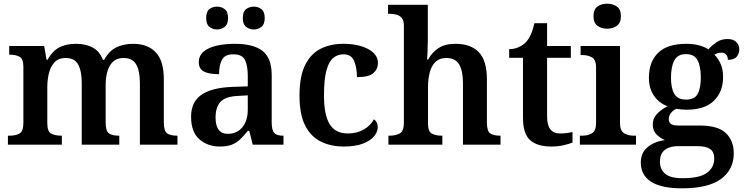

<svg xmlns="http://www.w3.org/2000/svg" viewBox="-20 -786 4043 1043"><path d="M23 0V-49H33Q66 -49 86.5 -61Q107 -73 107 -119V-423Q107 -466 86.5 -477.5Q66 -489 33 -489H30V-536H220L233 -461H238Q264 -508 301 -528Q338 -548 394 -548Q445 -548 483 -528Q521 -508 539 -461H546Q571 -508 610.5 -528Q650 -548 704 -548Q782 -548 826 -502Q870 -456 870 -354V-120Q870 -73 888.5 -61Q907 -49 941 -49H944V0H740V-335Q740 -400 720 -435.5Q700 -471 651 -471Q615 -471 594 -451Q573 -431 563.5 -398Q554 -365 554 -325V-120Q554 -73 572.5 -61Q591 -49 625 -49H628V0H424V-335Q424 -400 404.5 -435.5Q385 -471 336 -471Q299 -471 277.5 -449Q256 -427 246.5 -391Q237 -355 237 -313V-115Q237 -72 258 -60.5Q279 -49 312 -49H316V0Z M1174 10Q1108 10 1063 -29.5Q1018 -69 1018 -152Q1018 -232 1074 -271Q1130 -310 1243 -314L1326 -317V-374Q1326 -428 1311 -459.5Q1296 -491 1247 -491Q1202 -491 1186 -461.5Q1170 -432 1170 -383Q1115 -383 1087.5 -397.5Q1060 -412 1060 -448Q1060 -484 1086.5 -506Q1113 -528 1157.5 -538Q1202 -548 1256 -548Q1356 -548 1406 -509.5Q1456 -471 1456 -377V-120Q1456 -79 1469.5 -64Q1483 -49 1517 -49H1520V0H1353L1334 -75H1326Q1304 -48 1284.5 -29Q1265 -10 1239 0Q1213 10 1174 10ZM1217 -59Q1267 -59 1296.5 -94.5Q1326 -130 1326 -191V-268L1274 -265Q1204 -262 1177.5 -232.5Q1151 -203 1151 -148Q1151 -59 1217 -59ZM1359 -626Q1335 -626 1317 -640Q1299 -654 1299 -688Q1299 -723 1317 -736.5Q1335 -750 1359 -750Q1382 -750 1400 -736.5Q1418 -723 1418 -688Q1418 -654 1400 -640Q1382 -626 1359 -626ZM1159 -626Q1135 -626 1117.5 -640Q1100 -654 1100 -688Q1100 -723 1117.5 -736.5Q1135 -750 1159 -750Q1182 -750 1200.5 -736.5Q1219 -723 1219 -688Q1219 -654 1200.5 -640Q1182 -626 1159 -626Z M1848 10Q1777 10 1722.5 -17Q1668 -44 1637.5 -104.5Q1607 -165 1607 -266Q1607 -373 1638.5 -434.5Q1670 -496 1723.5 -522Q1777 -548 1844 -548Q1927 -548 1980 -519.5Q2033 -491 2033 -444Q2033 -411 2008.5 -389Q1984 -367 1919 -367Q1919 -417 1904 -454Q1889 -491 1846 -491Q1814 -491 1790 -471Q1766 -451 1753 -402.5Q1740 -354 1740 -267Q1740 -163 1770.5 -112Q1801 -61 1870 -61Q1920 -61 1957 -83Q1994 -105 2011 -138Q2032 -124 2032 -95Q2032 -70 2012.5 -46Q1993 -22 1952 -6Q1911 10 1848 10Z M2090 0V-49H2097Q2129 -49 2151.5 -61Q2174 -73 2174 -119V-647Q2174 -675 2162.5 -688.5Q2151 -702 2133.5 -706.5Q2116 -711 2099 -711H2088V-760H2304V-570Q2304 -537 2302.5 -505Q2301 -473 2300 -463H2306Q2327 -502 2362.5 -525Q2398 -548 2454 -548Q2538 -548 2581.5 -502Q2625 -456 2625 -354V-120Q2625 -73 2643.5 -61Q2662 -49 2696 -49H2699V0H2495V-335Q2495 -400 2474.5 -435.5Q2454 -471 2404 -471Q2368 -471 2346 -450Q2324 -429 2314.5 -393Q2305 -357 2305 -313V-115Q2305 -72 2325.5 -60.5Q2346 -49 2379 -49H2383V0Z M2975 10Q2898 10 2859.5 -25Q2821 -60 2821 -147V-472H2746V-519Q2773 -519 2797 -529.5Q2821 -540 2837 -557Q2868 -590 2883 -660H2952V-536H3081V-472H2952V-152Q2952 -61 3022 -61Q3040 -61 3057 -63Q3074 -65 3090 -69V-12Q3075 -5 3043.5 2.5Q3012 10 2975 10Z M3278 -630Q3247 -630 3225.5 -646Q3204 -662 3204 -698Q3204 -735 3225.5 -750.5Q3247 -766 3278 -766Q3309 -766 3331 -750.5Q3353 -735 3353 -698Q3353 -662 3331 -646Q3309 -630 3278 -630ZM3130 0V-49H3143Q3174 -49 3196 -62Q3218 -75 3218 -118V-420Q3218 -461 3196 -474Q3174 -487 3143 -487H3134V-536H3348V-120Q3348 -76 3369.5 -62.5Q3391 -49 3423 -49H3435V0Z M3685 237Q3572 237 3516.5 201Q3461 165 3461 97Q3461 43 3499 12.5Q3537 -18 3592 -25Q3568 -35 3547 -55Q3526 -75 3526 -110Q3526 -141 3546.5 -164.5Q3567 -188 3606 -209Q3560 -226 3532.5 -266Q3505 -306 3505 -363Q3505 -450 3555 -499Q3605 -548 3709 -548Q3747 -548 3778 -539.5Q3809 -531 3828 -518Q3846 -538 3871.5 -556Q3897 -574 3932 -574Q3964 -574 3980 -557.5Q3996 -541 3996 -518Q3996 -495 3982 -478Q3968 -461 3934 -461Q3934 -478 3925 -489Q3916 -500 3900 -500Q3888 -500 3878.5 -497Q3869 -494 3861 -489Q3881 -469 3894.5 -439.5Q3908 -410 3908 -367Q3908 -289 3859 -239.5Q3810 -190 3709 -190Q3698 -190 3681 -191.5Q3664 -193 3654 -195Q3638 -188 3625.5 -173Q3613 -158 3613 -138Q3613 -121 3625 -112.5Q3637 -104 3668 -104H3784Q3880 -104 3923 -63Q3966 -22 3966 47Q3966 135 3897 186Q3828 237 3685 237ZM3707 -245Q3753 -245 3770 -276Q3787 -307 3787 -365Q3787 -425 3769.5 -458.5Q3752 -492 3706 -492Q3661 -492 3643 -457.5Q3625 -423 3625 -364Q3625 -307 3643 -276Q3661 -245 3707 -245ZM3687 182Q3782 182 3821 152.5Q3860 123 3860 75Q3860 39 3837.5 23.5Q3815 8 3771 8H3662Q3639 8 3616.5 15Q3594 22 3579.5 40.5Q3565 59 3565 94Q3565 134 3593.5 158Q3622 182 3687 182Z"/></svg>

Font: Noto Serif Myanmar SemiBold
Style: Regular
Weight: 600
Designer: Ben Mitchell and the Monotype Design Team
Foundry: Monotype Imaging Inc.
Version: Version 2.106; ttfautohint (v1.8.4.7-5d5b)